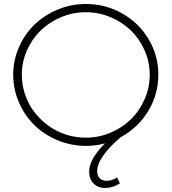

<svg xmlns="http://www.w3.org/2000/svg" viewBox="-20 -724 856 958"><path d="M583 -40Q527.8 6.3 496.3 50.5Q464.8 94.7 464.8 129.9Q464.8 153.3 477.8 165.8Q490.7 178.2 511.2 178.2Q539.6 178.2 564 161.1L578.1 190.9Q542.5 213.9 504.9 213.9Q468.8 213.9 446.8 191.4Q424.8 168.9 424.8 131.8Q424.8 70.3 503.9 -8.8Q460.9 3.9 408.2 3.9Q334.5 3.9 267.3 -24.2Q200.2 -52.2 151.6 -99.9Q103 -147.5 74.5 -213.1Q45.9 -278.8 45.9 -351.1Q45.9 -422.9 74.5 -488.3Q103 -553.7 151.6 -600.8Q200.2 -647.9 267.3 -676Q334.5 -704.1 408.2 -704.1Q506.8 -704.1 590.1 -656.7Q673.3 -609.4 721.7 -528.1Q770 -446.8 770 -351.1Q770 -252.4 719.2 -169.4Q668.5 -86.4 583 -40ZM88.9 -351.1Q88.9 -300.3 105.2 -252.2Q121.6 -204.1 151.1 -165.5Q180.7 -127 220 -97.9Q259.3 -68.8 307.9 -53Q356.4 -37.1 408.2 -37.1Q472.7 -37.1 531.5 -62Q590.3 -86.9 633.3 -128.9Q676.3 -170.9 701.7 -229.2Q727.1 -287.6 727.1 -351.1Q727.1 -414.6 701.7 -472.2Q676.3 -529.8 633.3 -571.8Q590.3 -613.8 531.5 -638.4Q472.7 -663.1 408.2 -663.1Q343.8 -663.1 284.7 -638.2Q225.6 -613.3 182.6 -571.5Q139.6 -529.8 114.3 -472.2Q88.9 -414.6 88.9 -351.1Z"/></svg>

Font: Montserrat-Arabic ExtraLight
Style: Regular
Weight: 275
Designer: Mohamed Gaber
Foundry: Kief Type Foundry
Version: Version 5.008;PS 005.008;hotconv 1.0.88;makeotf.lib2.5.64775